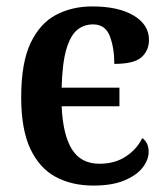

<svg xmlns="http://www.w3.org/2000/svg" viewBox="-20 -568 517 598"><path d="M271 10Q204 10 153.5 -17Q103 -44 74.5 -104.5Q46 -165 46 -265Q46 -373 75.5 -434.5Q105 -496 155 -522Q205 -548 267 -548Q349 -548 396.5 -519.5Q444 -491 444 -444Q444 -411 421 -390Q398 -369 336 -369Q336 -419 322 -455.5Q308 -492 270 -492Q241 -492 220 -474.5Q199 -457 186.5 -414Q174 -371 172 -295H352V-237H172Q176 -148 204 -103Q232 -58 290 -58Q338 -58 372.5 -81Q407 -104 423 -138Q443 -124 443 -95Q443 -71 425 -47Q407 -23 368.5 -6.5Q330 10 271 10Z"/></svg>

Font: Noto Serif SemiCondensed SemiBold
Style: Regular
Weight: 600
Width: 4
Designer: Monotype Design Team
Foundry: Monotype Imaging Inc.
Version: Version 2.013; ttfautohint (v1.8.4.7-5d5b)